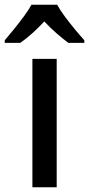

<svg xmlns="http://www.w3.org/2000/svg" viewBox="-60 -786 374 806"><path d="M178 0H76V-539H178ZM180 -766Q192 -744 212 -717Q232 -690 253.5 -664Q275 -638 294 -617V-606H227Q204 -623 177.5 -646Q151 -669 126 -696Q74 -640 25 -606H-40V-617Q-22 -638 -0.5 -664.5Q21 -691 40.5 -717.5Q60 -744 72 -766Z"/></svg>

Font: Noto Sans Malayalam SemiCondensed Medium
Style: Regular
Weight: 500
Width: 4
Designer: Jelle Bosma - Monotype Design Team
Foundry: Monotype Imaging Inc.
Version: Version 2.104; ttfautohint (v1.8.4.7-5d5b)